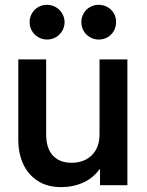

<svg xmlns="http://www.w3.org/2000/svg" viewBox="-20 -766 606 794"><path d="M55.7 -183.6V-520.5H170.9V-209Q171.4 -151.9 199 -122.3Q226.6 -92.8 276.4 -92.8Q309.1 -92.8 335.2 -106.2Q361.3 -119.6 376.5 -146Q391.6 -172.4 391.6 -209V-520.5H506.8V0H393.6V-65.4H390.6Q365.7 -29.8 324.2 -11Q282.7 7.8 232.4 7.8Q175.3 7.8 135.5 -18.3Q95.7 -44.4 75.9 -87.9Q56.2 -131.3 55.7 -183.6ZM316.4 -674.8Q316.4 -694.3 325.9 -710.7Q335.4 -727.1 351.8 -736.6Q368.2 -746.1 387.7 -746.1Q407.7 -746.1 424.6 -736.6Q441.4 -727.1 450.9 -710.7Q460.4 -694.3 460 -674.8Q460 -654.8 450.7 -638.2Q441.4 -621.6 425 -612.1Q408.7 -602.5 388.7 -602.5Q368.7 -602.5 352.1 -612.1Q335.4 -621.6 325.9 -638.2Q316.4 -654.8 316.4 -674.8ZM102.5 -674.8Q102.5 -694.3 112.1 -710.7Q121.6 -727.1 137.9 -736.6Q154.3 -746.1 173.8 -746.1Q193.8 -746.1 210.4 -736.6Q227.1 -727.1 236.8 -710.9Q246.6 -694.8 247.1 -674.8Q247.1 -654.8 237.3 -638.2Q227.5 -621.6 211.2 -612.1Q194.8 -602.5 174.8 -602.5Q154.8 -602.5 138.2 -612.1Q121.6 -621.6 112.1 -638.2Q102.5 -654.8 102.5 -674.8Z"/></svg>

Font: Reddit Sans Chocolate SemiBold
Style: Regular
Weight: 600
Designer: Stephen Hutchings
Foundry: Reddit
Version: Version 1.011